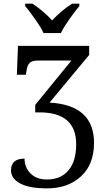

<svg xmlns="http://www.w3.org/2000/svg" viewBox="-20 -786 587 1046"><path d="M171.9 -214.8 369.1 -456.1H188Q156.2 -456.1 142.3 -444.1Q128.4 -432.1 123 -393.1L121.1 -378.9H71.8L78.1 -536.1H465.8V-486.8L250 -227.1Q492.2 -213.4 492.2 -7.8Q492.2 109.9 421.1 175Q350.1 240.2 236.8 240.2Q139.6 240.2 89.8 213.4Q40 186.5 40 142.1Q40 78.1 113.8 78.1Q113.8 126 146.2 158.9Q178.7 191.9 235.8 191.9Q311 191.9 353 142.1Q395 92.3 395 0Q395 -173.8 194.8 -173.8H171.9ZM117.2 -766.1H156.2Q170.4 -757.3 184.8 -746.6Q199.2 -735.8 213.1 -723.9Q227.1 -711.9 240 -699.5Q252.9 -687 264.2 -674.8Q275.4 -687 288.3 -699.5Q301.3 -711.9 315.4 -723.9Q329.6 -735.8 344.2 -746.6Q358.9 -757.3 373 -766.1H412.1V-752.9Q400.4 -738.8 386.2 -720.2Q372.1 -701.7 358.2 -681.9Q344.2 -662.1 332 -642.6Q319.8 -623 312 -606H217.3Q209.5 -623 197.3 -642.6Q185.1 -662.1 171.1 -681.9Q157.2 -701.7 143.1 -720.2Q128.9 -738.8 117.2 -752.9Z"/></svg>

Font: Noto Serif
Style: Regular
Weight: 400
Designer: Monotype Design team
Foundry: Monotype Imaging Inc.
Version: Version 1.02